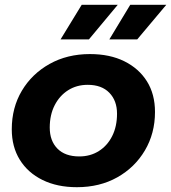

<svg xmlns="http://www.w3.org/2000/svg" viewBox="-20 -771 712 799"><path d="M300 8Q218 8 157 -22Q96 -52 62.5 -106Q29 -160 29 -233Q29 -323 71 -393.5Q113 -464 186.5 -505Q260 -546 354 -546Q437 -546 497.5 -516Q558 -486 591.5 -432.5Q625 -379 625 -305Q625 -216 583 -145Q541 -74 468 -33Q395 8 300 8ZM310 -120Q356 -120 391.5 -142.5Q427 -165 447 -205Q467 -245 467 -298Q467 -352 435 -385Q403 -418 345 -418Q299 -418 263.5 -395.5Q228 -373 207.5 -333Q187 -293 187 -240Q187 -185 219 -152.5Q251 -120 310 -120ZM435 -607 522 -751H672L551 -607ZM232 -607 320 -751H470L350 -607Z"/></svg>

Font: Montserrat Thin
Style: Bold Italic
Weight: 700
Italic angle: -11.3°
Version: Version 9.000